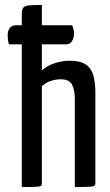

<svg xmlns="http://www.w3.org/2000/svg" viewBox="-20 -755 443 775"><path d="M68 0V-698Q68 -717 74.5 -724.5Q81 -732 98.5 -733.5Q116 -735 149 -735V-471Q172 -491 202.5 -500.5Q233 -510 261 -510Q304 -510 326.5 -494.5Q349 -479 357 -450Q365 -421 365 -378V-16Q365 -8 360.5 -5Q356 -2 338.5 -1Q321 0 282 0V-356Q282 -389 271.5 -412Q261 -435 224 -435Q207 -435 187 -429Q167 -423 149 -407V-16Q149 -8 145.5 -5Q142 -2 125 -1Q108 0 68 0ZM16 -576Q13 -587 12 -595.5Q11 -604 11 -613Q11 -631 19.5 -642Q28 -653 44 -653H271Q275 -644 277 -635Q279 -626 279 -618Q278 -600 270 -588Q262 -576 248 -576Z"/></svg>

Font: Yanone Kaffeesatz ExtraLight
Style: Regular
Weight: 400
Version: Version 2.003